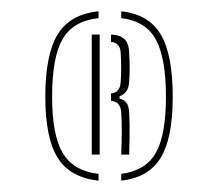

<svg xmlns="http://www.w3.org/2000/svg" viewBox="-20 -861 385 339"><path d="M154 -542Q103.5 -547.5 81.8 -582.5Q60 -617.5 60 -690Q60 -764.5 81.8 -800.2Q103.5 -836 154 -841V-829Q109 -824 90.5 -792Q72 -760 72 -690Q72 -622 91 -590.5Q110 -559 154 -554ZM142 -588V-800H156V-588ZM194 -588Q195 -610.5 195 -630Q195 -649.5 194 -663Q192.5 -682 176 -683V-696Q191.5 -697.5 193 -715Q194 -728 194 -740.8Q194 -753.5 193 -769Q191.5 -786 176 -787V-800Q191 -799.5 199.2 -792.5Q207.5 -785.5 208 -768Q209 -753 209 -741Q209 -729 208 -717Q207.5 -706 203 -699.8Q198.5 -693.5 191 -691V-687Q199.5 -685 203.5 -679.2Q207.5 -673.5 208 -662Q208.5 -651 208.8 -640.5Q209 -630 208.8 -617.5Q208.5 -605 208 -588ZM194 -542V-554Q237 -559.5 255 -591Q273 -622.5 273 -690Q273 -759 255 -791.5Q237 -824 194 -829V-841Q242.5 -836 263.8 -800.2Q285 -764.5 285 -690Q285 -617.5 263.8 -582.5Q242.5 -547.5 194 -542Z"/></svg>

Font: Big Shoulders Stencil Display SC Thin
Style: Regular
Weight: 100
Designer: Patric King
Foundry: XO Type Co
Version: Version 2.001